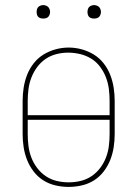

<svg xmlns="http://www.w3.org/2000/svg" viewBox="-20 -727 540 755"><path d="M250 8Q224 8 198 2Q172 -4 150 -18Q128 -32 112 -53Q96 -74 86.5 -98Q77 -122 73 -148Q69 -174 69 -200V-330Q69 -356 73 -382Q77 -408 86.5 -432.5Q96 -457 112.5 -478Q129 -499 151 -512.5Q173 -526 198.5 -533Q224 -540 250 -540Q276 -540 301.5 -533Q327 -526 349 -512.5Q371 -499 387.5 -478Q404 -457 413.5 -432.5Q423 -408 427 -382Q431 -356 431 -330V-200Q431 -174 427 -148Q423 -122 413.5 -98Q404 -74 388 -53Q372 -32 350 -18Q328 -4 302 2Q276 8 250 8ZM89 -274H411V-330Q411 -354 408 -377.5Q405 -401 396.5 -423Q388 -445 373.5 -464.5Q359 -484 338.5 -496.5Q318 -509 294.5 -514.5Q271 -520 248 -520Q224 -520 201 -514Q178 -508 159 -495Q140 -482 126 -463Q112 -444 103.5 -422Q95 -400 92 -376.5Q89 -353 89 -330ZM250 -10Q274 -10 297 -15.5Q320 -21 339.5 -34Q359 -47 373.5 -66Q388 -85 396.5 -107Q405 -129 408 -152.5Q411 -176 411 -200V-256H89V-200Q89 -176 92 -152.5Q95 -129 103.5 -107Q112 -85 126.5 -66Q141 -47 160.5 -34Q180 -21 203 -15.5Q226 -10 250 -10ZM350 -654Q345 -654 339.5 -655.5Q334 -657 330.5 -660.5Q327 -664 325.5 -669.5Q324 -675 324 -680Q324 -685 325.5 -690.5Q327 -696 330.5 -699.5Q334 -703 339.5 -705Q345 -707 350 -707Q355 -707 360.5 -705Q366 -703 369.5 -699.5Q373 -696 375 -690.5Q377 -685 377 -680Q377 -675 375 -669.5Q373 -664 369.5 -660.5Q366 -657 360.5 -655.5Q355 -654 350 -654ZM150 -654Q145 -654 139.5 -655.5Q134 -657 130.5 -660.5Q127 -664 125.5 -669.5Q124 -675 124 -680Q124 -685 125.5 -690.5Q127 -696 130.5 -699.5Q134 -703 139.5 -705Q145 -707 150 -707Q155 -707 160.5 -705Q166 -703 169.5 -699.5Q173 -696 175 -690.5Q177 -685 177 -680Q177 -675 175 -669.5Q173 -664 169.5 -660.5Q166 -657 160.5 -655.5Q155 -654 150 -654Z"/></svg>

Font: Iosevka Slab Thin
Style: Regular
Weight: 100
Monospace: yes
Designer: Belleve Invis
Foundry: Belleve Invis
Version: Version 11.1.0; ttfautohint (v1.8.3)